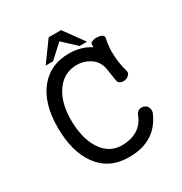

<svg xmlns="http://www.w3.org/2000/svg" viewBox="-199 -1003 1105 1166"><g transform="rotate(-30 354.0 -419.5)"><path d="M542 -173.8Q521.5 -119.1 473.6 -91.8Q429.7 -66.4 368.2 -66.4Q275.4 -66.4 222.7 -153.3Q175.8 -232.4 175.8 -354.5Q175.8 -476.6 228.5 -550.8Q282.2 -627 373 -627Q419.9 -627 460 -602.5Q508.8 -572.3 518.6 -515.6L532.2 -428.7Q534.2 -411.1 549.8 -403.3Q564.5 -396.5 582 -400.4Q600.6 -404.3 610.4 -416Q622.1 -427.7 618.2 -442.4Q599.6 -507.8 597.7 -567.4Q594.7 -625 607.4 -679.7Q610.4 -693.4 597.7 -702.1Q585.9 -709 565.4 -710Q546.9 -711.9 532.2 -706.1Q515.6 -701.2 515.6 -690.4L514.6 -668.9Q482.4 -690.4 446.3 -700.2Q409.2 -710.9 366.2 -710.9Q235.4 -710.9 160.2 -618.2Q83 -522.5 83 -354.5Q83 -185.5 155.3 -85.9Q231.4 17.6 369.1 17.6Q454.1 17.6 511.7 -12.7Q585.9 -49.8 626 -139.6Q634.8 -162.1 626 -180.7Q619.1 -196.3 601.6 -203.1Q583 -210 567.4 -203.1Q548.8 -195.3 542 -173.8ZM259.8 -717.8 353.5 -803.7 446.3 -717.8H498L396.5 -857.4H309.6L208 -717.8Z"/></g></svg>

Font: Gungsuh
Style: Regular
Weight: 400
Version: Version 2.21